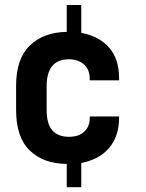

<svg xmlns="http://www.w3.org/2000/svg" viewBox="-20 -655 587 774"><path d="M341.8 -331.1V-336.9Q341.8 -374 319.3 -394.5Q295.9 -416 257.8 -416Q168 -416 168 -306.6V-212.9Q168 -154.3 191.4 -128.9Q214.8 -103.5 257.8 -103.5Q297.9 -103.5 319.3 -124Q341.8 -144.5 341.8 -179.7V-185.5H460V-178.7Q460 -106.4 419.9 -58.6Q379.9 -11.7 307.6 2V99.6H249V5.9Q154.3 4.9 99.6 -48.8Q44.9 -101.6 44.9 -211.9V-308.6Q44.9 -418 99.6 -470.7Q155.3 -525.4 249 -526.4V-634.8H307.6V-522.5Q380.9 -508.8 420.9 -461.9Q460 -416 460 -340.8V-331.1Z"/></svg>

Font: DINish
Style: Bold
Weight: 700
Designer: Bert Driehuis
Foundry: Playbeing
Version: Version 3.008; git-95204e4c-release